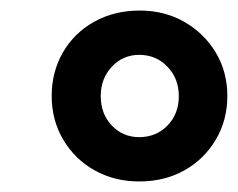

<svg xmlns="http://www.w3.org/2000/svg" viewBox="-20 -735 451 364"><path d="M244 -391Q197 -391 159.5 -412Q122 -433 100 -470Q78 -507 78 -553Q78 -599 99.5 -636Q121 -673 159 -694Q197 -715 245 -715Q292 -715 329.5 -693.5Q367 -672 389 -635.5Q411 -599 411 -553Q411 -507 389 -470Q367 -433 329.5 -412Q292 -391 244 -391ZM244 -475Q276 -475 297.5 -497Q319 -519 319 -553Q319 -586 297.5 -608.5Q276 -631 244 -631Q213 -631 192 -608.5Q171 -586 171 -553Q171 -519 192 -497Q213 -475 244 -475Z"/></svg>

Font: Nunito Sans 7pt ExtraBold
Style: Italic
Weight: 800
Italic angle: -9°
Designer: Vernon Adams
Foundry: Vernon Adams
Version: Version 3.101;gftools[0.9.27]